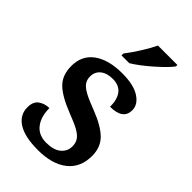

<svg xmlns="http://www.w3.org/2000/svg" viewBox="-234 -847 938 938"><g transform="rotate(45 235.5 -378.0)"><path d="M37 -102Q37 -142 61.5 -158.5Q86 -175 116 -175Q116 -115 144 -79.5Q172 -44 224 -44Q275 -44 301.5 -66Q328 -88 328 -123Q328 -146 317 -162.5Q306 -179 280.5 -193.5Q255 -208 205 -227Q120 -260 83 -296.5Q46 -333 46 -396Q46 -469 100 -508Q154 -547 248 -547Q327 -547 368.5 -520Q410 -493 410 -454Q410 -389 321 -389Q321 -440 299.5 -467.5Q278 -495 234 -495Q194 -495 170.5 -476Q147 -457 147 -424Q147 -401 159 -385Q171 -369 198 -354.5Q225 -340 278 -320Q355 -290 392 -253.5Q429 -217 429 -157Q429 -77 374 -33.5Q319 10 221 10Q130 10 83.5 -19.5Q37 -49 37 -102ZM183 -619Q207 -650 233.5 -692Q260 -734 275 -766H409V-756Q390 -729 335 -680.5Q280 -632 237 -606H183Z"/></g></svg>

Font: Noto Serif SemiBold
Style: Regular
Weight: 600
Designer: Monotype Design Team
Foundry: Monotype Imaging Inc.
Version: Version 1.001